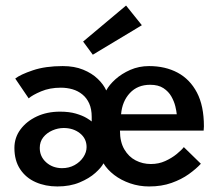

<svg xmlns="http://www.w3.org/2000/svg" viewBox="-20 -661 797 693"><path d="M187 12Q144 12 108.8 -3.5Q73.5 -19 52.8 -50.2Q32 -81.5 32 -127Q32 -164.5 54 -194Q76 -223.5 113 -240.8Q150 -258 196.5 -258Q230 -258 253.8 -251Q277.5 -244 291.8 -235.5Q306 -227 311 -222.5V-239Q311 -267.5 302 -287.5Q293 -307.5 277.2 -320.2Q261.5 -333 241.5 -338.8Q221.5 -344.5 199.5 -344.5Q159.5 -344.5 128.2 -331.2Q97 -318 83.5 -306L35 -377.5Q53.5 -392 98.5 -407.2Q143.5 -422.5 206.5 -422.5Q248.5 -422.5 280.2 -409.5Q312 -396.5 333 -376.2Q354 -356 363.5 -334.5Q374 -354.5 396.5 -374.8Q419 -395 450.2 -408.8Q481.5 -422.5 518 -422.5Q576.5 -422.5 621 -398.8Q665.5 -375 690.8 -327Q716 -279 716 -205Q716 -200.5 715.5 -197Q715 -193.5 715 -189.5H413Q413 -148.5 428.8 -121.8Q444.5 -95 469.8 -82Q495 -69 524.5 -69Q553 -69 576.5 -79.8Q600 -90.5 617.5 -104.8Q635 -119 643.5 -130L705 -70Q688 -51.5 661.5 -32.5Q635 -13.5 599.2 -0.8Q563.5 12 518 12Q482.5 12 449.8 0.8Q417 -10.5 392.2 -29.5Q367.5 -48.5 353.5 -71.5Q346 -56.5 324 -36.8Q302 -17 267.2 -2.5Q232.5 12 187 12ZM203.5 -54Q229 -54 249 -65Q269 -76 280.8 -93.8Q292.5 -111.5 292.5 -130Q292.5 -161 268.5 -180Q244.5 -199 210 -199Q189 -199 169 -190.2Q149 -181.5 136.2 -165.5Q123.5 -149.5 123.5 -127Q123.5 -96 146.5 -75.2Q169.5 -54.5 203.5 -54ZM417 -248.5H618Q617 -260 612.8 -277.5Q608.5 -295 598.5 -312.8Q588.5 -330.5 570 -342.8Q551.5 -355 522 -355Q476.5 -355 448.8 -325.2Q421 -295.5 417 -248.5ZM315 -463.5 280 -511 435 -641 492 -570Z"/></svg>

Font: League Spartan Medium
Style: Regular
Weight: 500
Foundry: The League of Moveable Type
Version: Version 2.002